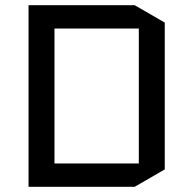

<svg xmlns="http://www.w3.org/2000/svg" viewBox="-20 -720 745 740"><path d="M615 -67 499 0H90V-700H499L615 -633ZM190 -610V-90H515V-610Z"/></svg>

Font: Quantico
Style: Regular
Weight: 400
Designer: Matt Desmond
Foundry: MADtype
Version: Version 2.002